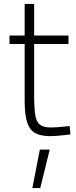

<svg xmlns="http://www.w3.org/2000/svg" viewBox="-20 -680 385 973"><path d="M144 273 182 78H232L184 273ZM235 10Q188 10 159.5 -5Q131 -20 118 -58.5Q105 -97 105 -169V-457H28V-500H105V-660H153V-500H327V-457H153V-203Q153 -135 158.5 -98.5Q164 -62 182.5 -48Q201 -34 238 -34Q248 -34 265 -35Q282 -36 300.5 -38Q319 -40 333 -41L337 1Q323 3 304 5Q285 7 266.5 8.5Q248 10 235 10Z"/></svg>

Font: Cairo Play Light
Style: Regular
Weight: 300
Version: Version 3.119